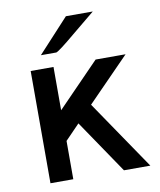

<svg xmlns="http://www.w3.org/2000/svg" viewBox="-77 -732 664 795"><g transform="rotate(-10 254.5 -335.0)"><path d="M124 -529 254 -670H367Q325 -635 271 -591Q202 -533 189 -529ZM71 0V-472H167V-290Q285 -412 344 -472H470L293 -291Q420 -105 491 0H380L228 -224L167 -161V0Z"/></g></svg>

Font: Coval
Style: Medium
Weight: 500
Foundry: Context Ltd
Version: Version 001.000